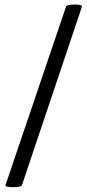

<svg xmlns="http://www.w3.org/2000/svg" viewBox="-20 -793 375 831"><path d="M334.5 -763.7 75.2 7.8Q72.3 17.1 36.6 17.1Q1 17.1 3.9 7.8L265.6 -763.7Q269 -773.4 303.2 -773.4Q337.9 -773.4 334.5 -763.7Z"/></svg>

Font: Dai Banna SIL Light
Style: Bold
Weight: 700
Designer: Victor Gaultney
Foundry: SIL International
Version: Version 2.001